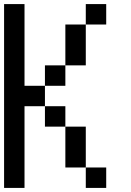

<svg xmlns="http://www.w3.org/2000/svg" viewBox="-20 -920 640 940"><path d="M0 0V-900H100V-500H200V-400H100V0ZM200 -500V-600H300V-500ZM200 -400H300V-300H200ZM400 -100H500V0H400ZM400 -300V-100H300V-300ZM400 -600H300V-800H400ZM400 -800V-900H500V-800Z"/></svg>

Font: Galmuri9 Regular
Style: Regular
Weight: 400
Designer: Lee Minseo (quiple)
Version: Version 2.399;hotconv 1.1.1;makeotfexe 2.6.0 DEVELOPMENT